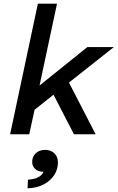

<svg xmlns="http://www.w3.org/2000/svg" viewBox="-20 -730 639 1044"><path d="M35 0 186 -710H290L195 -265L455 -474H599L355 -281L500 0H382L271 -215L168 -133L139 0ZM130 294 132 247Q165 245 186.5 234.5Q208 224 217 204Q188 204 171.5 189Q155 174 155 150Q155 122 174.5 103.5Q194 85 225 85Q256 85 275.5 103.5Q295 122 295 154Q295 190 275.5 221Q256 252 219 272Q182 292 130 294Z"/></svg>

Font: Sometype Mono SemiBold
Style: Italic
Weight: 600
Italic angle: -12°
Designer: Ryoichi Tsunekawa
Foundry: Dharma Type
Version: Version 1.001